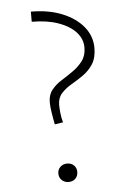

<svg xmlns="http://www.w3.org/2000/svg" viewBox="-50 -696 465 737"><g transform="rotate(-5 182.5 -328.0)"><path d="M151 -221Q147 -240 143 -265.5Q139 -291 139 -307Q139 -336 154.5 -355Q170 -374 192.5 -388Q215 -402 237 -417.5Q259 -433 274.5 -453.5Q290 -474 290 -505Q290 -538 266.5 -564Q243 -590 199.5 -605.5Q156 -621 97 -621V-660Q165 -660 217 -639Q269 -618 298.5 -582Q328 -546 328 -500Q328 -462 312.5 -438Q297 -414 274 -398Q251 -382 228.5 -369Q206 -356 190 -338.5Q174 -321 174 -294Q174 -281 176 -262Q178 -243 183 -226ZM185 4Q169 4 158.5 -6Q148 -16 148 -32Q148 -47 158.5 -57Q169 -67 185 -67Q201 -67 211 -57Q221 -47 221 -32Q221 -16 211 -6Q201 4 185 4Z"/></g></svg>

Font: Ysabeau SC ExtraLight
Style: Regular
Weight: 250
Designer: Christian Thalmann (Catharsis Fonts)
Version: Version 2.001;gftools[0.9.30]; featfreeze: smcp